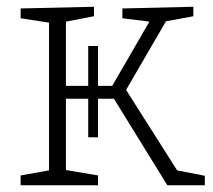

<svg xmlns="http://www.w3.org/2000/svg" viewBox="-20 -548 630 568"><path d="M353 -282 504 -44 586 -28V0H475L317 -256H270V-142H241V-256H175V-45L270 -29V0H41V-29L125 -44V-481L41 -494V-523L258 -528V-500L175 -484V-294H241V-412H270V-294H312L422 -484L342 -494V-523L552 -528V-500L471 -485Z"/></svg>

Font: Bitter Pro Light
Style: Regular
Weight: 300
Designer: Sol Matas, and Bitter project Authors
Foundry: Sol Matas
Version: Version 1.010